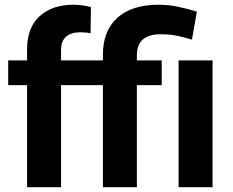

<svg xmlns="http://www.w3.org/2000/svg" viewBox="-20 -780 969 800"><path d="M234.4 0H92.8V-574.2Q92.8 -664.6 145 -712.4Q197.3 -760.3 286.6 -760.3Q305.7 -760.3 323.7 -757.6Q341.8 -754.9 358.9 -750.5L357.4 -641.1Q348.1 -643.6 337.6 -644.5Q327.1 -645.5 314 -645.5Q275.9 -645.5 255.1 -627Q234.4 -608.4 234.4 -574.2ZM339.4 -528.3V-425.3H14.2V-528.3ZM550.3 0H408.7V-550.3Q408.7 -652.3 469.5 -706.3Q530.3 -760.3 639.6 -760.3Q681.6 -760.3 720.2 -752.2Q758.8 -744.1 800.3 -731.4L779.8 -614.7Q753.4 -623 722.4 -630.1Q691.4 -637.2 648.9 -637.2Q599.6 -637.2 575 -615.2Q550.3 -593.3 550.3 -550.3ZM653.8 -528.3V-425.3H330.1V-528.3ZM865.7 -528.3V0H724.1V-528.3Z"/></svg>

Font: RobotoDEMO
Style: Regular
Weight: 400
Designer: Christian Robertson
Foundry: Google
Version: Version 2.136